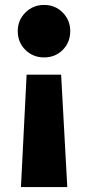

<svg xmlns="http://www.w3.org/2000/svg" viewBox="-20 -551 357 779"><path d="M88 -248H228L253 208H65ZM159 -318Q114 -318 83 -348.5Q52 -379 52 -425Q52 -469 83 -500Q114 -531 159 -531Q204 -531 234.5 -500Q265 -469 265 -425Q265 -379 234.5 -348.5Q204 -318 159 -318Z"/></svg>

Font: Murecho Thin ExtraBold
Style: Regular
Weight: 800
Version: Version 1.010